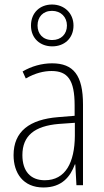

<svg xmlns="http://www.w3.org/2000/svg" viewBox="-20 -819 460 849"><path d="M211 -614C265 -614 305 -650 305 -706C305 -761 264 -799 210 -799C157 -799 117 -763 117 -706C117 -649 158 -614 211 -614ZM211 -642C169 -642 146 -670 146 -706C146 -744 170 -771 210 -771C249 -771 276 -744 276 -706C276 -668 250 -642 211 -642ZM210 -539C165 -539 119 -526 80 -503L94 -472C136 -496 174 -505 208 -505C279 -505 310 -466 310 -353V-307L237 -301C111 -291 40 -238 40 -133C40 -54 82 10 172 10C254 10 291 -38 311 -92H313L318 0H347V-357C347 -486 305 -539 210 -539ZM240 -271 311 -276V-218C310 -101 270 -22 178 -22C115 -22 79 -62 79 -133C79 -219 133 -262 240 -271Z"/></svg>

Font: Noto Sans Thai Looped Condensed ExtraLight
Style: Regular
Weight: 200
Width: 3
Designer: Sasikarn Vongin, Ben Mitchell
Foundry: The Fontpad Ltd
Version: Version 1.001